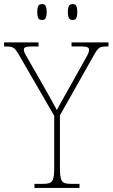

<svg xmlns="http://www.w3.org/2000/svg" viewBox="-30 -922 552 942"><path d="M326 -824C342 -824 349 -832 349 -863C349 -894 342 -902 326 -902C312 -902 303 -894 303 -863C303 -832 312 -824 326 -824ZM176 -824C191 -824 199 -832 199 -863C199 -894 191 -902 176 -902C160 -902 153 -894 153 -863C153 -832 160 -824 176 -824ZM139 0H360V-20H320C270 -20 264 -31 264 -108V-356L431 -652C453 -691 460 -694 497 -694H502V-714H321V-694H368C403 -694 407 -687 407 -677C407 -666 401 -654 387 -630L300 -474C276 -432 259 -402 249 -382C228 -422 204 -463 180 -506L110 -628C97 -651 87 -666 87 -677C87 -688 91 -694 126 -694H159V-714H-10V-694H-3C34 -694 41 -691 64 -651L236 -354V-108C236 -31 230 -20 180 -20H139Z"/></svg>

Font: Noto Serif Thai SemiCondensed Thin
Style: Regular
Weight: 100
Width: 4
Designer: Monotype Design Team
Foundry: Monotype Imaging Inc.
Version: Version 2.002